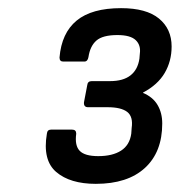

<svg xmlns="http://www.w3.org/2000/svg" viewBox="-20 -795 441 471"><path d="M215 -344Q152 -344 118 -373Q84 -402 95 -467Q96 -477 105 -477H157Q167 -477 167 -467Q163 -438 175.5 -425Q188 -412 221 -412Q256 -412 277 -425.5Q298 -439 302 -467L303 -481Q307 -509 292 -520.5Q277 -532 244 -532H196Q185 -532 186 -544L194 -586Q195 -596 205 -596H250Q282 -596 300 -610Q318 -624 322 -651L323 -663Q326 -684 313 -696.5Q300 -709 268 -709Q232 -709 216.5 -695.5Q201 -682 197 -655Q195 -644 187 -644H135Q126 -644 126 -654Q131 -714 168 -744.5Q205 -775 277 -775Q339 -775 370 -749.5Q401 -724 401 -681Q401 -645 384 -616Q367 -587 331 -568V-567Q355 -557 366.5 -537.5Q378 -518 378 -492Q378 -422 335.5 -383Q293 -344 215 -344Z"/></svg>

Font: Sofia Sans Semi Condensed Medium
Style: Italic
Weight: 500
Italic angle: -9°
Version: Version 4.100